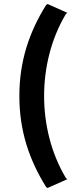

<svg xmlns="http://www.w3.org/2000/svg" viewBox="-20 -759 394 962"><path d="M211 178 218 183 317 139 309 131C236 8 201 -136 201 -278C201 -420 236 -564 309 -687L317 -695L218 -739L211 -734C127 -599 77 -454 77 -278C77 -102 127 43 211 178Z"/></svg>

Font: Falling Sky
Style: Bd+
Weight: 400
Designer: Paul D. Hunt
Foundry: Adobe Systems Incorporated
Version: Version 1.02